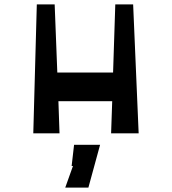

<svg xmlns="http://www.w3.org/2000/svg" viewBox="-20 -605 780 871"><path d="M609 0H484L489 -146H245L250 0H131L147 -585H228L240 -276H493L503 -585H584ZM434 52 381 246H276L311 148H305L316 52Z"/></svg>

Font: OpenDyslexic
Style: Regular
Weight: 400
Designer: Abbie Gonzalez
Version: Version 0.920;hotconv 1.0.109;makeotfexe 2.5.65596